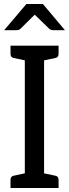

<svg xmlns="http://www.w3.org/2000/svg" viewBox="-20 -947 348 967"><path d="M33 0V-41Q33 -59 49 -62L105 -74V-643L49 -655Q33 -658 33 -676V-717H275V-676Q275 -658 259 -655L202 -643V-74L259 -62Q275 -59 275 -41V0ZM1 -795 113 -927H196L307 -795H248Q236 -795 228 -802L155 -873L83 -802Q76 -795 63 -795Z"/></svg>

Font: Aleo
Style: Regular
Weight: 400
Designer: Alessio Laiso
Foundry: Alessio Laiso
Version: Version 2.001; ttfautohint (v1.8.4.7-5d5b);gftools[0.9.29]